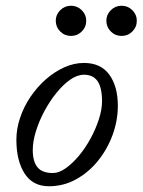

<svg xmlns="http://www.w3.org/2000/svg" viewBox="-20 -635 496 668"><path d="M150 13Q94 13 65.5 -31.5Q37 -76 37 -149Q37 -187 50 -225.5Q63 -264 86 -298Q109 -332 139 -358.5Q169 -385 203 -400.5Q237 -416 272 -416Q331 -416 360.5 -375Q390 -334 390 -267Q390 -215 371.5 -165Q353 -115 320.5 -75Q288 -35 244.5 -11Q201 13 150 13ZM164 -33Q185 -33 208.5 -49.5Q232 -66 254.5 -93Q277 -120 295 -153Q313 -186 324 -220Q335 -254 335 -282Q335 -330 319.5 -352.5Q304 -375 272 -375Q249 -375 224.5 -358Q200 -341 176.5 -312Q153 -283 134.5 -248.5Q116 -214 105 -178.5Q94 -143 94 -113Q94 -73 110.5 -53Q127 -33 164 -33ZM227 -510Q205 -510 189.5 -525.5Q174 -541 174 -563Q174 -584 189.5 -599.5Q205 -615 227 -615Q249 -615 264.5 -599.5Q280 -584 280 -563Q280 -541 264.5 -525.5Q249 -510 227 -510ZM403 -510Q381 -510 365.5 -525.5Q350 -541 350 -563Q350 -584 365.5 -599.5Q381 -615 403 -615Q425 -615 440.5 -599.5Q456 -584 456 -563Q456 -541 440.5 -525.5Q425 -510 403 -510Z"/></svg>

Font: Junicode VF
Style: Italic
Weight: 400
Italic angle: -11°
Designer: Peter S. Baker
Version: Version 2.209